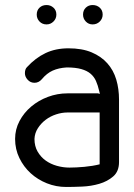

<svg xmlns="http://www.w3.org/2000/svg" viewBox="-20 -743 533 763"><path d="M165 -646Q148 -646 137 -657.5Q126 -669 126 -685Q126 -702 137 -712.5Q148 -723 165 -723Q181 -723 192.5 -712.5Q204 -702 204 -685Q204 -669 192.5 -657.5Q181 -646 165 -646ZM348 -646Q332 -646 321 -657.5Q310 -669 310 -685Q310 -702 321 -712.5Q332 -723 348 -723Q365 -723 376.5 -712.5Q388 -702 388 -685Q388 -669 376.5 -657.5Q365 -646 348 -646ZM369 -372 377 -370Q376 -372 375.5 -376Q375 -380 374 -382Q369 -404 361.5 -421Q354 -438 340 -450Q326 -462 303 -468.5Q280 -475 245 -475Q213 -473 189.5 -462.5Q166 -452 146 -428Q134 -414 117 -414Q101 -414 90 -426Q79 -438 79 -452Q79 -468 87 -476Q121 -513 161 -532Q201 -551 252 -551Q306 -551 344 -535Q382 -519 406.5 -491.5Q431 -464 442 -427Q453 -390 453 -347V-99Q453 -62 430 -42Q407 -22 374.5 -12.5Q342 -3 306 -1.5Q270 0 243 0Q203 0 166.5 -14.5Q130 -29 102 -54.5Q74 -80 57 -115Q40 -150 40 -191Q40 -229 57.5 -262Q75 -295 104 -319.5Q133 -344 170.5 -358Q208 -372 248 -372ZM376 -296H248Q226 -296 203 -288.5Q180 -281 161.5 -267Q143 -253 130.5 -233.5Q118 -214 117 -191Q117 -162 129.5 -140.5Q142 -119 161.5 -105Q181 -91 206 -84Q231 -77 256 -77Q282 -77 315 -80Q348 -83 376 -90Z"/></svg>

Font: VDS Compensated
Style: Light
Weight: 300
Designer: artmaker
Foundry: artmaker
Version: Version 1.000 2012 initial release